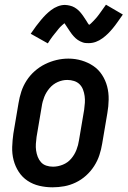

<svg xmlns="http://www.w3.org/2000/svg" viewBox="-20 -791 544 819"><path d="M204 8Q175 8 147.5 1.5Q120 -5 97.5 -20Q75 -35 60 -58Q45 -81 38 -108Q31 -135 32 -164Q33 -193 37 -221L59 -351Q63 -376 71 -400.5Q79 -425 93.5 -447.5Q108 -470 128.5 -488Q149 -506 172.5 -517.5Q196 -529 221 -535Q246 -541 272 -541Q301 -541 328 -533Q355 -525 377.5 -510Q400 -495 415 -472Q430 -449 437 -422.5Q444 -396 443.5 -366.5Q443 -337 438 -309L416 -179Q412 -154 404 -129.5Q396 -105 381.5 -82.5Q367 -60 347 -42Q327 -24 303 -12.5Q279 -1 254 3.5Q229 8 204 8ZM206 -80Q227 -80 248 -88.5Q269 -97 283.5 -114Q298 -131 306 -151.5Q314 -172 317 -193L339 -323Q341 -338 342 -352.5Q343 -367 341 -381.5Q339 -396 334 -409Q329 -422 319.5 -431.5Q310 -441 296 -445.5Q282 -450 267 -450Q246 -450 226 -441Q206 -432 191.5 -415Q177 -398 169 -378Q161 -358 158 -337L136 -207Q134 -192 133 -177.5Q132 -163 134 -149Q136 -135 141 -122Q146 -109 155 -99Q164 -89 177.5 -84.5Q191 -80 206 -80ZM184 -606 111 -647Q123 -665 134 -679.5Q145 -694 155 -706Q165 -718 175 -728Q185 -738 198 -748Q211 -758 226.5 -764Q242 -770 257 -770Q263 -770 268 -769Q273 -768 278 -767Q283 -766 288 -764Q293 -762 297.5 -759.5Q302 -757 306 -754Q310 -751 313.5 -748Q317 -745 321 -740.5Q325 -736 328 -732Q331 -728 334 -724Q337 -720 339 -716.5Q341 -713 344 -709Q347 -705 349.5 -700.5Q352 -696 355 -691.5Q358 -687 360 -685Q364 -687 369.5 -692.5Q375 -698 378.5 -701.5Q382 -705 385.5 -709Q389 -713 393.5 -718Q398 -723 402 -729Q406 -735 411 -741.5Q416 -748 421 -755.5Q426 -763 432 -771L504 -729Q492 -712 481.5 -697Q471 -682 461 -670Q451 -658 441 -648Q431 -638 417.5 -628Q404 -618 389 -612.5Q374 -607 358 -607Q352 -607 345.5 -607.5Q339 -608 333.5 -610Q328 -612 322.5 -614.5Q317 -617 312 -620.5Q307 -624 303 -627.5Q299 -631 294.5 -636Q290 -641 286.5 -645.5Q283 -650 280 -654.5Q277 -659 274 -663.5Q271 -668 267 -674Q263 -680 260 -684.5Q257 -689 255 -692Q251 -689 245.5 -684Q240 -679 236.5 -675.5Q233 -672 229.5 -667.5Q226 -663 222 -658Q218 -653 213.5 -647.5Q209 -642 204 -635.5Q199 -629 194 -621.5Q189 -614 184 -606Z"/></svg>

Font: Iosevka Slab Semibold
Style: Italic
Weight: 600
Italic angle: -9°
Monospace: yes
Designer: Belleve Invis
Foundry: Belleve Invis
Version: Version 11.1.1; ttfautohint (v1.8.3)